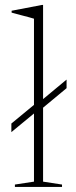

<svg xmlns="http://www.w3.org/2000/svg" viewBox="-20 -740 302 760"><path d="M122 -297 25 -217V-251L122 -331L143 -341.5L243.5 -425V-391L143 -307.5ZM150.5 -21 225.5 -9.5V0H39V-9.5L114.5 -21V-666Q108 -668 94.5 -671.8Q81 -675.5 63.2 -680Q45.5 -684.5 26 -690V-697.5L146.5 -720.5H150.5V-665Z"/></svg>

Font: Newsreader 36pt ExtraLight
Style: Regular
Weight: 250
Designer: Hugues Gentile
Foundry: Production Type
Version: Version 1.003